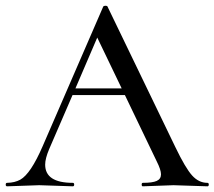

<svg xmlns="http://www.w3.org/2000/svg" viewBox="-25 -655 754 675"><path d="M402.8 -344.2 316.9 -522.9 240.2 -344.2ZM0 -12.2Q26.9 -12.7 46.4 -23.4Q83 -43.9 125 -141.1L337.9 -631.8Q339.8 -634.8 345.9 -634.8Q352.1 -634.8 353 -631.8L591.8 -137.2Q627 -64 650.4 -38.1Q673.8 -12.2 704.1 -12.2Q709 -12.2 709 -6.1Q709 0 704.1 0L585 -3.9L477.1 0Q473.1 0 473.1 -6.1Q473.1 -12.2 477.1 -12.2Q511.2 -12.2 526.1 -19Q541 -25.9 541 -42Q541 -58.1 525.9 -87.9L414.1 -320.8H230L147.9 -130.9Q133.8 -97.7 133.8 -76.2Q133.8 -12.2 231 -12.2Q235.8 -12.2 235.8 -6.1Q235.8 0 231 0L112.8 -3.9L0 0Q-4.9 0 -4.9 -6.1Q-4.9 -12.2 0 -12.2Z"/></svg>

Font: Cormorant-Medium
Style: Regular
Weight: 500
Designer: Christian Thalmann (Catharsis Fonts)
Version: Version 3.000